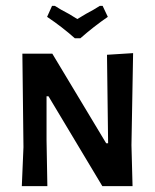

<svg xmlns="http://www.w3.org/2000/svg" viewBox="-20 -633 526 653"><path d="M253.3 -502.8H234.6Q191.6 -541.1 140.2 -575.7L157 -613.1H166.4L187.9 -600Q214 -586.9 243 -568.2Q272.9 -586.9 298.1 -600L319.6 -613.1H329L346.7 -575.7Q299.1 -543 253.3 -502.8ZM430.8 0H328L144.9 -305.6H138.3V-156.1L141.1 0H54.2L59.8 -132.7L56.1 -450.5H157.9L341.1 -145.8H347.7L343.9 -446.7L432.7 -452.3L427.1 -139.3Z"/></svg>

Font: Gurajada
Style: Regular
Weight: 400
Designer: Purushoth Kumar Guthula
Foundry: SiliconAndhra, USA.
Version: Version 1.0.3; ttfautohint (v1.2.42-39fb)